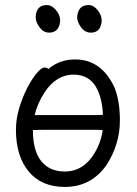

<svg xmlns="http://www.w3.org/2000/svg" viewBox="-20 -721 540 759"><path d="M110 -207Q110 -125 143 -84Q176 -43 236 -43Q322 -43 367 -141Q381 -171 386 -207L354 -208H154Q128 -208 110 -207ZM387 -267Q384 -335 359 -378Q330 -426 271 -426Q203 -426 157 -357Q128 -313 117 -266H355Q370 -266 387 -267ZM236 18Q144 18 93.5 -43Q43 -104 43 -207Q43 -251 56 -294Q69 -337 87.5 -373Q106 -409 125 -431.5Q144 -454 155 -454Q168 -454 171 -448Q215 -486 277 -486Q382 -486 433 -374Q454 -321 454 -245Q454 -150 400 -67Q339 18 236 18ZM174 -592Q152 -592 136.5 -613Q121 -634 121 -653Q123 -701 165 -701Q185 -701 201.5 -681Q218 -661 218 -639Q214 -592 174 -592ZM339 -592Q316 -592 300.5 -613Q285 -634 285 -653Q288 -701 330 -701Q350 -701 366 -681Q382 -661 382 -639Q379 -592 339 -592Z"/></svg>

Font: Moon Stars Kai T HW
Style: Regular
Weight: 400
Designer: GuiWonder
Version: Version 1.101